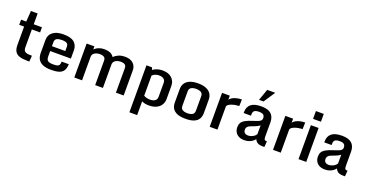

<svg xmlns="http://www.w3.org/2000/svg" viewBox="-36 -1679 5323 2773"><g transform="rotate(20 2626.0 -292.5)"><path d="M108.9 -162.1V-442.9H33.7V-522H112.8L124.5 -688H228V-522H354.5V-442.9H228V-170.9Q228 -121.1 252.2 -103.8Q276.4 -86.4 338.4 -86.4H358.9L352.1 5.4H323.7Q247.1 5.4 200 -9.8Q152.8 -24.9 130.9 -61.8Q108.9 -98.6 108.9 -162.1Z M464.4 -170.4V-366.7Q464.4 -444.3 521.7 -488.5Q579.1 -532.7 684.1 -532.7Q800.3 -532.7 851.1 -488Q901.9 -443.4 901.9 -365.7V-240.2H583.5V-159.2Q583.5 -106.9 607.9 -90.3Q632.3 -73.7 688 -73.7Q728 -73.7 750 -79.3Q772 -85 781.5 -101.8Q791 -118.7 792 -153.3H901.4Q898.9 -89.8 876.2 -54Q853.5 -18.1 806.6 -3.4Q759.8 11.2 686.5 11.2Q618.2 11.2 568.1 -6.6Q518.1 -24.4 491.2 -64.2Q464.4 -104 464.4 -170.4ZM788.6 -314.9V-379.4Q788.6 -409.7 775.4 -424.1Q762.2 -438.5 739.3 -443.1Q716.3 -447.8 686.5 -447.8Q641.6 -447.8 612.5 -433.3Q583.5 -418.9 583.5 -375V-314.9Z M1041.5 -522H1160.6V-474.1Q1170.9 -485.4 1190.7 -499Q1210.4 -512.7 1241 -522.7Q1271.5 -532.7 1313 -532.7Q1367.2 -532.7 1403.8 -516.1Q1440.4 -499.5 1460 -466.8Q1490.2 -497.1 1531.2 -514.9Q1572.3 -532.7 1632.3 -532.7Q1687.5 -532.7 1724.6 -513.4Q1761.7 -494.1 1781 -460.7Q1800.3 -427.2 1800.3 -383.8V0H1681.2V-375Q1681.2 -415.5 1657.5 -429.9Q1633.8 -444.3 1597.2 -444.3Q1566.9 -444.3 1540.8 -435.1Q1514.6 -425.8 1498.8 -408.4Q1482.9 -391.1 1481.4 -367.2V0H1362.3V-375Q1362.3 -415.5 1337.2 -429.9Q1312 -444.3 1275.4 -444.3Q1244.6 -444.3 1218.5 -434.8Q1192.4 -425.3 1176.5 -407.2Q1160.6 -389.2 1160.6 -363.3V0H1041.5Z M1960.9 199.7V-522H2046.9L2059.1 -486.3Q2083 -505.4 2120.8 -519Q2158.7 -532.7 2204.1 -532.7Q2298.8 -532.7 2349.6 -485.6Q2400.4 -438.5 2400.4 -363.3V-162.1Q2400.4 -114.7 2377 -75.4Q2353.5 -36.1 2306.4 -12.5Q2259.3 11.2 2187.5 11.2Q2151.9 11.2 2125.2 4.4Q2098.6 -2.4 2080.1 -11.2V199.7ZM2177.7 -73.7Q2226.1 -73.7 2253.7 -94Q2281.2 -114.3 2281.2 -156.7V-366.7Q2281.2 -408.7 2254.2 -428.2Q2227.1 -447.8 2182.1 -447.8Q2157.2 -447.8 2136.2 -440.7Q2115.2 -433.6 2100.8 -424.3Q2086.4 -415 2080.1 -407.7V-98.6Q2093.8 -89.8 2118.4 -81.8Q2143.1 -73.7 2177.7 -73.7Z M2752.4 11.2Q2671.4 11.2 2622.3 -9.8Q2573.2 -30.8 2551.3 -68.6Q2529.3 -106.4 2529.3 -157.2V-364.3Q2529.3 -416 2554.2 -453.9Q2579.1 -491.7 2628.9 -512.2Q2678.7 -532.7 2752.4 -532.7Q2826.2 -532.7 2875.7 -512.2Q2925.3 -491.7 2950.4 -453.9Q2975.6 -416 2975.6 -364.3V-157.2Q2975.6 -106.4 2954.1 -68.6Q2932.6 -30.8 2883.8 -9.8Q2835 11.2 2752.4 11.2ZM2752.4 -73.7Q2798.8 -73.7 2827.6 -90.8Q2856.4 -107.9 2856.4 -150.4V-370.6Q2856.4 -413.6 2828.4 -430.7Q2800.3 -447.8 2752.4 -447.8Q2705.6 -447.8 2677 -430.7Q2648.4 -413.6 2648.4 -370.6V-150.4Q2648.4 -107.9 2676 -90.8Q2703.6 -73.7 2752.4 -73.7Z M3122.6 -522H3241.7V-456.1Q3252.9 -479.5 3282.5 -496.1Q3312 -512.7 3350.1 -521.2Q3388.2 -529.8 3424.8 -529.8L3421.9 -428.2Q3394 -427.2 3363.5 -421.9Q3333 -416.5 3306.2 -407Q3279.3 -397.5 3261.7 -384.3Q3244.1 -371.1 3241.7 -355V0H3122.6Z M3653.8 11.2Q3605 11.2 3570.1 -7.1Q3535.2 -25.4 3516.8 -57.9Q3498.5 -90.3 3498.5 -131.3Q3498.5 -169.4 3513.7 -197.5Q3528.8 -225.6 3569.8 -249.3Q3610.8 -272.9 3688 -296.4Q3729.5 -309.6 3755.9 -320.3Q3782.2 -331.1 3794.4 -344.7Q3806.6 -358.4 3806.6 -379.9Q3806.6 -400.9 3799.1 -416Q3791.5 -431.2 3772.7 -439.5Q3753.9 -447.8 3720.2 -447.8Q3680.7 -447.8 3660.9 -438.2Q3641.1 -428.7 3634.5 -412.6Q3627.9 -396.5 3627.9 -375.5V-354.5H3515.6V-372.6Q3515.6 -448.7 3566.7 -490.7Q3617.7 -532.7 3723.1 -532.7Q3798.3 -532.7 3842.3 -511Q3886.2 -489.3 3905.5 -449.5Q3924.8 -409.7 3924.8 -356V-144Q3924.8 -106.4 3934.3 -95.2Q3943.8 -84 3971.2 -84L3963.9 3.9H3939Q3885.3 3.9 3857.4 -12.9Q3829.6 -29.8 3816.4 -63Q3803.2 -44.9 3780.8 -27.8Q3758.3 -10.7 3726.8 0.2Q3695.3 11.2 3653.8 11.2ZM3687 -70.8Q3707 -70.8 3731 -78.9Q3754.9 -86.9 3775.6 -101.6Q3796.4 -116.2 3806.6 -136.7V-271Q3794.4 -260.3 3766.4 -245.8Q3738.3 -231.4 3699.7 -218.3Q3650.9 -202.1 3632.3 -183.1Q3613.8 -164.1 3613.8 -137.2Q3613.8 -103 3632.8 -86.9Q3651.9 -70.8 3687 -70.8ZM3658.7 -609.4 3720.7 -785.2H3844.2L3728 -609.4Z M4095.7 -522H4214.8V-456.1Q4226.1 -479.5 4255.6 -496.1Q4285.2 -512.7 4323.2 -521.2Q4361.3 -529.8 4397.9 -529.8L4395 -428.2Q4367.2 -427.2 4336.7 -421.9Q4306.2 -416.5 4279.3 -407Q4252.4 -397.5 4234.9 -384.3Q4217.3 -371.1 4214.8 -355V0H4095.7Z M4487.8 -522H4606.4V0H4487.8ZM4486.3 -618.2V-738.3H4607.4V-618.2Z M4893.1 11.2Q4844.2 11.2 4809.3 -7.1Q4774.4 -25.4 4756.1 -57.9Q4737.8 -90.3 4737.8 -131.3Q4737.8 -169.4 4752.9 -197.5Q4768.1 -225.6 4809.1 -249.3Q4850.1 -272.9 4927.2 -296.4Q4968.8 -309.6 4995.1 -320.3Q5021.5 -331.1 5033.7 -344.7Q5045.9 -358.4 5045.9 -379.9Q5045.9 -400.9 5038.3 -416Q5030.8 -431.2 5012 -439.5Q4993.2 -447.8 4959.5 -447.8Q4919.9 -447.8 4900.1 -438.2Q4880.4 -428.7 4873.8 -412.6Q4867.2 -396.5 4867.2 -375.5V-354.5H4754.9V-372.6Q4754.9 -448.7 4805.9 -490.7Q4856.9 -532.7 4962.4 -532.7Q5037.6 -532.7 5081.5 -511Q5125.5 -489.3 5144.8 -449.5Q5164.1 -409.7 5164.1 -356V-144Q5164.1 -106.4 5173.6 -95.2Q5183.1 -84 5210.4 -84L5203.1 3.9H5178.2Q5124.5 3.9 5096.7 -12.9Q5068.8 -29.8 5055.7 -63Q5042.5 -44.9 5020 -27.8Q4997.6 -10.7 4966.1 0.2Q4934.6 11.2 4893.1 11.2ZM4926.3 -70.8Q4946.3 -70.8 4970.2 -78.9Q4994.1 -86.9 5014.9 -101.6Q5035.6 -116.2 5045.9 -136.7V-271Q5033.7 -260.3 5005.6 -245.8Q4977.5 -231.4 4939 -218.3Q4890.1 -202.1 4871.6 -183.1Q4853 -164.1 4853 -137.2Q4853 -103 4872.1 -86.9Q4891.1 -70.8 4926.3 -70.8Z"/></g></svg>

Font: Monda SemiBold
Style: Regular
Weight: 600
Designer: Vernon Adams
Foundry: Vernon Adams
Version: Version 2.200